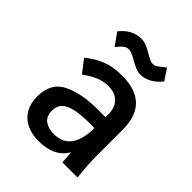

<svg xmlns="http://www.w3.org/2000/svg" viewBox="-216 -896 1032 1032"><g transform="rotate(45 300.0 -380.0)"><path d="M78 -154.5Q78 -258.5 156.5 -297Q235 -335.5 356.5 -335.5H417V-358.5Q417 -382 408.2 -406Q399.5 -430 375.5 -447.5Q351.5 -465 309.5 -465Q270 -465 235.8 -449.8Q201.5 -434.5 165 -408L109 -480.5Q154.5 -517.5 203.8 -537.2Q253 -557 321.5 -557Q529.5 -557 529.5 -354.5V-157.5Q529.5 -95 539.5 0H424.5L420 -60.5L419.5 -72Q395 -29 352 -9.5Q309 10 254 10Q198 10 158.2 -10.5Q118.5 -31 98.2 -68Q78 -105 78 -154.5ZM416 -252 382.5 -252.5Q314 -252.5 271.5 -243Q229 -233.5 208.5 -212.8Q188 -192 188 -157Q188 -115 214.2 -95Q240.5 -75 283.5 -75Q351.5 -75 383.8 -121.8Q416 -168.5 416 -252ZM301 -662.5Q280 -674 269 -678.2Q258 -682.5 248.5 -682.5Q232 -682.5 219 -673Q206 -663.5 184.5 -636.5L135 -706.5Q160 -738.5 190.5 -754.5Q221 -770.5 254.5 -770.5Q274.5 -770.5 291.2 -764Q308 -757.5 332.5 -743.5L341.5 -738.5Q365.5 -725 374.2 -721.2Q383 -717.5 394.5 -717.5Q407 -717.5 416.5 -723.5Q426 -729.5 452 -750.5L461.5 -758.5L504 -695Q481 -664.5 449.8 -647Q418.5 -629.5 387.5 -629.5Q369 -629.5 348.5 -638Q328 -646.5 301 -662.5Z"/></g></svg>

Font: JuliaMono SemiBold
Style: Regular
Weight: 600
Monospace: yes
Designer: cormullion
Foundry: corm
Version: Version 0.055; ttfautohint (v1.8.4)